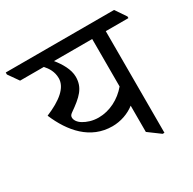

<svg xmlns="http://www.w3.org/2000/svg" viewBox="-182 -768 922 918"><g transform="rotate(-30 279.0 -308.5)"><path d="M274 -145C320 -145 365 -161 398 -187V-42L463 6H473V-555H598V-564L558 -623H-40V-612L0 -555H131C149 -535 166 -509 166 -473C166 -421 114 -379 30 -344C76 -235 153 -145 274 -145ZM156 -236C136 -248 126 -264 126 -278C126 -286 129 -292 139 -299C205 -345 240 -377 240 -438C240 -479 214 -522 187 -555H398V-293C358 -245 299 -214 238 -214C204 -214 176 -224 156 -236Z"/></g></svg>

Font: Noto Serif Devanagari
Style: Regular
Weight: 400
Designer: Universal Thirst, Indian Type Foundry and the Monotype Design Team
Foundry: Monotype Imaging Inc.
Version: Version 2.004